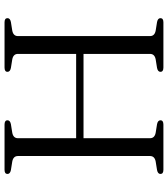

<svg xmlns="http://www.w3.org/2000/svg" viewBox="33 -773 740 846"><g transform="rotate(90 403.0 -350.0)"><path d="M217.5 -59Q217.5 -38.5 242 -34L279.5 -28Q296.5 -24.5 296.5 -13Q296.5 0 277.5 0H78.5Q60 0 60 -13Q60 -24.5 77 -28L114.5 -34Q139 -38.5 139 -59V-641Q139 -661.5 114.5 -666L77 -672Q60 -675.5 60 -687Q60 -700 78.5 -700H277.5Q296.5 -700 296.5 -687Q296.5 -675.5 279.5 -672L242 -666Q217.5 -661.5 217.5 -641V-348H589V-641Q589 -661.5 564.5 -666L527 -672Q510 -675.5 510 -687Q510 -700 529 -700H728Q746.5 -700 746.5 -687Q746.5 -675.5 729.5 -672L692 -666Q667.5 -661.5 667.5 -641V-59Q667.5 -38.5 692 -34L729.5 -28Q746.5 -24.5 746.5 -13Q746.5 0 728 0H529Q510 0 510 -13Q510 -24.5 527 -28L564.5 -34Q589 -38.5 589 -59V-315.5H217.5Z"/></g></svg>

Font: Fraunces 9pt Light
Style: Regular
Weight: 300
Version: Version 1.000;[0bf87f6ff]